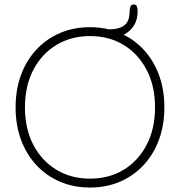

<svg xmlns="http://www.w3.org/2000/svg" viewBox="-20 -832 808 862"><path d="M718 -350Q718 -270 693.5 -204Q669 -138 624 -90Q579 -42 518 -16Q457 10 384 10Q311 10 250 -16Q189 -42 144 -90Q99 -138 74.5 -204Q50 -270 50 -350Q50 -430 74.5 -496Q99 -562 144 -610Q189 -658 250 -684Q311 -710 384 -710Q457 -710 518 -684Q579 -658 624 -610Q669 -562 693.5 -496Q718 -430 718 -350ZM676 -350Q676 -446 638.5 -518Q601 -590 535.5 -630Q470 -670 384 -670Q299 -670 233 -630Q167 -590 129.5 -518Q92 -446 92 -350Q92 -254 129.5 -182Q167 -110 233 -70Q299 -30 384 -30Q470 -30 535.5 -70Q601 -110 638.5 -182Q676 -254 676 -350ZM465 -662V-700Q515 -700 538.5 -718.5Q562 -737 562 -782Q562 -794 566 -803Q570 -812 580 -812Q592 -812 595 -802Q598 -792 598 -782Q598 -744 581 -717Q564 -690 534.5 -676Q505 -662 465 -662Z"/></svg>

Font: Quicksand Variable Light
Style: Regular
Weight: 300
Designer: Andrew Paglinawan
Foundry: Andrew Paglinawan
Version: Version 3.004